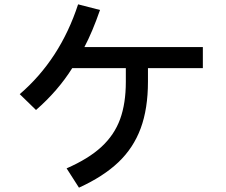

<svg xmlns="http://www.w3.org/2000/svg" viewBox="-20 -835 1040 885"><path d="M915 -618V-521H662V-459Q662 -334 628.5 -243.5Q595 -153 525.5 -87Q456 -21 344 30L287 -59Q388 -103 447.5 -158Q507 -213 533.5 -285.5Q560 -358 560 -458V-521H313Q247 -416 146 -328L71 -401Q257 -561 340 -815L441 -789Q406 -688 369 -618Z"/></svg>

Font: IBM Plex Sans JP Medium
Style: Regular
Weight: 500
Designer: Mike Abbink; Paul van der Laan; Pieter van Rosmalen; Wujin Sim; Yejin Wi; Jinhee Kim; Boomi Park; Yona Kim; Kichan Ma
Foundry: Sandoll Inc.
Version: Version 1.001